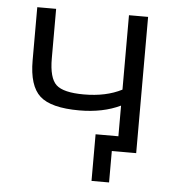

<svg xmlns="http://www.w3.org/2000/svg" viewBox="-48 -565 660 730"><g transform="rotate(5 281.5 -200.0)"><path d="M415 -520H488V0H445H415H395V120H328V-58H415V-175Q348 -143 258 -143Q150 -143 107.5 -181.5Q65 -220 65 -317V-520H137V-331Q137 -256 164.5 -230.5Q192 -205 270 -205Q355 -205 415 -236Z"/></g></svg>

Font: M PLUS 1p
Style: Regular
Weight: 400
Version: Version 1.062